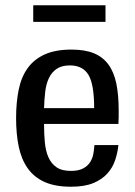

<svg xmlns="http://www.w3.org/2000/svg" viewBox="-20 -698 512 728"><path d="M249 10Q189 10 149 -8Q109 -26 85 -60Q61 -94 51 -142Q41 -190 41 -250Q41 -310 51 -358.5Q61 -407 85.5 -440.5Q110 -474 150.5 -492Q191 -510 251 -510Q302 -510 336 -496Q370 -482 391 -453.5Q412 -425 421 -381.5Q430 -338 430 -279Q430 -267 430 -254.5Q430 -242 429 -228H147Q147 -191 150 -158.5Q153 -126 163.5 -102Q174 -78 194 -64Q214 -50 249 -50Q278 -50 295.5 -59.5Q313 -69 322 -83.5Q331 -98 334 -115Q337 -132 338 -148H429Q426 -119 416.5 -90.5Q407 -62 386.5 -39.5Q366 -17 333 -3.5Q300 10 249 10ZM245 -450Q214 -450 195 -437Q176 -424 165.5 -402Q155 -380 151.5 -350.5Q148 -321 147 -288H337Q337 -378 315.5 -414Q294 -450 245 -450ZM106 -678H380V-615H106Z"/></svg>

Font: HermeneusOne
Style: Regular
Weight: 400
Designer: Rodrigo Fuenzalida, Pablo Impallari
Foundry: Pablo Impallari, Rodrigo Fuenzalida
Version: Version 1.000; ttfautohint (v0.8) -G 200 -r 50